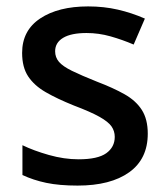

<svg xmlns="http://www.w3.org/2000/svg" viewBox="-20 -569 524 599"><path d="M441 -152Q441 -73 383 -31.5Q325 10 222 10Q165 10 124.5 1.5Q84 -7 50 -23V-116Q85 -99 132.5 -85.5Q180 -72 225 -72Q285 -72 311.5 -91Q338 -110 338 -142Q338 -160 328 -174.5Q318 -189 290.5 -204.5Q263 -220 210 -240Q158 -261 122.5 -281.5Q87 -302 68 -330.5Q49 -359 49 -404Q49 -474 105.5 -511.5Q162 -549 255 -549Q304 -549 347.5 -539Q391 -529 432 -511L397 -430Q362 -445 325 -455.5Q288 -466 250 -466Q202 -466 177 -451Q152 -436 152 -409Q152 -390 164 -376Q176 -362 204.5 -348Q233 -334 283 -314Q333 -295 368.5 -275Q404 -255 422.5 -226Q441 -197 441 -152Z"/></svg>

Font: Noto Sans Bengali Medium
Style: Regular
Weight: 500
Designer: Jelle Bosma - Monotype Design Team
Foundry: Monotype Imaging Inc.
Version: Version 2.003; ttfautohint (v1.8.4.7-5d5b)